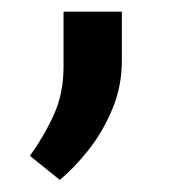

<svg xmlns="http://www.w3.org/2000/svg" viewBox="-20 -124 308 320"><path d="M85.9 -12.2V-104.5H183.1V-22.9Q183.1 20 167.2 57.9Q151.4 95.7 127.7 125.7Q104 155.8 79.6 175.8L29.8 135.7Q53.2 103.5 69.6 67.6Q85.9 31.7 85.9 -12.2Z"/></svg>

Font: Vazirmatn RD Medium
Style: Regular
Weight: 500
Designer: Saber Rastikerdar
Foundry: Saber Rastikerdar
Version: Version 33.003